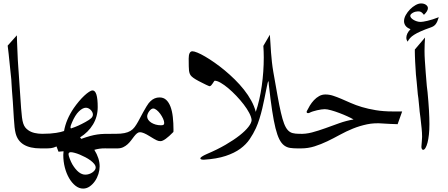

<svg xmlns="http://www.w3.org/2000/svg" viewBox="-20 -910 2593 1111"><path d="M24.4 -646 77.6 -705.6Q77.6 -690.9 78.6 -669.7Q79.6 -648.4 80.6 -620.6L83 -564.9Q84.5 -534.2 86.2 -516.1Q87.9 -498 87.9 -492.7L102.1 -283.7Q104.5 -252 107.2 -230.7Q109.9 -209.5 114.5 -195.6Q119.1 -181.6 126.2 -172.6Q133.3 -163.6 144 -156.2Q159.2 -145.5 180.2 -140.6Q201.2 -135.7 224.6 -135.7H229.5Q233.4 -135.7 236.1 -132.1Q238.8 -128.4 240.5 -122.6Q242.2 -116.7 243.2 -109.1Q244.1 -101.6 244.1 -93.8Q244.1 -77.6 240.5 -64.5Q236.8 -51.3 229.5 -51.3H214.8Q92.3 -51.3 70.3 -139.2Q63.5 -165.5 60.1 -226.1L54.2 -322.3L49.3 -385.3Q46.9 -415 46.4 -431.4Q45.9 -447.8 45.4 -450.2L33.2 -567.4Q32.2 -579.6 30 -598.9Q27.8 -618.2 24.4 -646Z M533.7 59.6Q533.7 49.3 525.4 38.8Q517.1 28.3 503.7 18.3Q490.2 8.3 473.9 -0.2Q457.5 -8.8 441.7 -15.4Q425.8 -22 411.9 -25.6Q397.9 -29.3 390.1 -29.3Q376.5 -29.3 376.5 -17.6Q376.5 -14.2 378.4 -6.8Q380.4 0.5 383.8 9Q387.2 17.6 391.1 26.4Q395 35.2 398.9 41.5Q434.6 100.6 473.6 100.6Q484.4 100.6 495.1 97.2Q505.9 93.8 514.4 87.9Q522.9 82 528.3 74.7Q533.7 67.4 533.7 59.6ZM395.5 -168.5Q413.6 -174.3 433.1 -183.1Q452.6 -191.9 474.6 -204.1Q498 -216.8 507.8 -226.3Q517.6 -235.8 517.6 -247.1Q517.6 -254.4 513.9 -261.5Q510.3 -268.6 504.6 -274.2Q499 -279.8 491.7 -283.2Q484.4 -286.6 477.1 -286.6Q458.5 -286.6 436.5 -265.4Q414.6 -244.1 396.5 -201.2Q387.7 -181.6 387.7 -173.8Q387.7 -167 392.1 -167Q393.6 -167 395.5 -168.5ZM350.6 -151.9Q362.3 -218.8 406.7 -284.2Q420.9 -304.7 436.5 -323.2Q452.1 -341.8 467.3 -356Q482.4 -370.1 495.1 -378.4Q507.8 -386.7 515.6 -386.7Q545.4 -386.7 545.4 -290Q545.4 -234.9 518.1 -189.7Q490.7 -144.5 443.4 -115.2L450.2 -106.4Q480.5 -117.2 501.7 -123Q522.9 -128.9 543 -131.8Q563 -134.8 585.4 -135.3Q607.9 -135.7 639.6 -135.7H654.3Q661.6 -135.7 665.3 -122.6Q668.9 -109.4 668.9 -93.5Q668.9 -77.6 665.3 -64.5Q661.6 -51.3 654.3 -51.3H649.4Q616.7 -51.3 586.2 -51.5Q555.7 -51.8 525.9 -43Q556.6 6.3 556.6 52.2Q556.6 73.7 549.6 96.4Q542.5 119.1 529.5 137.9Q516.6 156.7 499 168.9Q481.4 181.2 460.9 181.2Q437.5 181.2 416.7 164.8Q396 148.4 380.1 121.3Q364.3 94.2 355.2 59.3Q346.2 24.4 346.2 -13.2Q346.2 -22.5 347.7 -34.7L318.4 -32.2L307.1 -62.5Q296.9 -58.1 289.6 -55.9Q282.2 -53.7 274.7 -52.7Q267.1 -51.8 257.8 -51.5Q248.5 -51.3 234.4 -51.3H219.7Q212.4 -51.3 208.7 -64.5Q205.1 -77.6 205.1 -93.5Q205.1 -109.4 208.7 -122.6Q212.4 -135.7 219.7 -135.7H224.6Q250 -135.7 269.8 -137.2Q289.6 -138.7 304.7 -141.1Q319.8 -143.6 331.1 -146.2Q342.3 -148.9 350.6 -151.9Z M866.2 -282.2Q860.8 -282.2 854.7 -277.8Q848.6 -273.4 843.5 -266.6Q838.4 -259.8 835 -251.7Q831.5 -243.7 831.5 -236.3Q831.5 -226.1 837.9 -216.8Q844.2 -207.5 855.2 -200.4Q866.2 -193.4 880.6 -189.2Q895 -185.1 911.1 -185.1Q921.4 -185.1 925.8 -187.7Q930.2 -190.4 930.2 -198.2Q930.2 -209 923.6 -223.4Q917 -237.8 907.5 -251Q897.9 -264.2 886.7 -273.2Q875.5 -282.2 866.2 -282.2ZM983.4 -146.5Q931.6 -93.3 909.2 -93.3Q903.3 -93.3 898.4 -94.2Q893.6 -95.2 887 -98.1Q880.4 -101.1 870.8 -106.7Q861.3 -112.3 846.2 -121.6Q809.1 -145 790 -145Q780.8 -145 772.5 -138.2Q764.2 -131.3 756.1 -120.8Q748 -110.4 739 -98.1Q730 -85.9 718.5 -75.4Q707 -64.9 692.6 -58.1Q678.2 -51.3 659.2 -51.3H644.5Q636.7 -51.3 632.8 -64.5Q628.9 -77.6 628.9 -93.5Q628.9 -109.4 632.6 -122.6Q636.2 -135.7 644.5 -135.7H649.4Q680.2 -135.7 700.4 -139.9Q720.7 -144 734.9 -152.6Q749 -161.1 759 -174.6Q769 -188 779.3 -206.5Q796.9 -239.7 808.3 -260.5Q819.8 -281.2 827.4 -293.7Q835 -306.2 840.3 -313Q845.7 -319.8 851.1 -324.7Q873.5 -346.2 903.3 -346.2Q926.3 -346.2 941.7 -332Q957 -317.9 966.6 -292.7Q976.1 -267.6 980 -232.9Q983.9 -198.2 983.9 -157.7Z M1534.2 -438Q1534.2 -438.5 1533.9 -438.5Q1533.7 -438.5 1533.7 -439Q1533.7 -439.5 1533.2 -439.5Q1530.8 -439.5 1527.8 -426.3Q1524.9 -413.1 1520.5 -391.4Q1516.1 -369.6 1510.5 -341.3Q1504.9 -313 1497.8 -283Q1490.7 -252.9 1481.4 -223.1Q1472.2 -193.4 1460.9 -168.5Q1445.8 -135.7 1425 -105Q1404.3 -74.2 1370.4 -49.3Q1336.4 -24.4 1285.6 -7.6Q1234.9 9.3 1159.7 14.2Q1150.9 14.2 1145 12.5Q1139.2 10.7 1139.2 5.9Q1139.2 2.4 1148.7 -4.2Q1158.2 -10.7 1177.2 -19Q1237.3 -44.4 1285.2 -72.3Q1333 -100.1 1366.5 -126.5Q1399.9 -152.8 1417.7 -176Q1435.5 -199.2 1436 -215.3Q1434.6 -232.9 1422.1 -256.6Q1409.7 -280.3 1390.4 -305.4Q1371.1 -330.6 1347.7 -355.2Q1324.2 -379.9 1301 -399.4Q1277.8 -418.9 1257.1 -430.9Q1236.3 -442.9 1222.7 -442.9Q1220.7 -442.9 1217.8 -438.2Q1214.8 -433.6 1211.2 -428Q1207.5 -422.4 1203.1 -417.2Q1198.7 -412.1 1193.4 -411.1Q1192.4 -411.1 1190.9 -411.6Q1189.5 -412.1 1185.1 -413.8Q1180.7 -415.5 1172.6 -419.4Q1164.6 -423.3 1150.9 -430.2Q1127 -441.9 1112.3 -450.7Q1097.7 -459.5 1089.6 -467Q1081.5 -474.6 1078.4 -482.7Q1075.2 -490.7 1073.7 -501Q1072.8 -509.3 1072.3 -526.6Q1071.8 -543.9 1071.8 -570.8Q1071.8 -591.3 1077.1 -602.3Q1082.5 -613.3 1093.3 -613.3Q1103 -613.3 1122.3 -605.5Q1141.6 -597.7 1166.7 -583Q1191.9 -568.4 1220.9 -548.1Q1250 -527.8 1279.8 -503.2Q1309.6 -478.5 1338.4 -450.2Q1367.2 -421.9 1391.6 -391.1Q1416 -360.4 1433.8 -327.9Q1451.7 -295.4 1460 -262.7Q1471.2 -294.9 1480 -333.3Q1488.8 -371.6 1494.6 -412.6Q1500.5 -453.6 1503.4 -495.6Q1506.3 -537.6 1506.3 -577.6Q1506.3 -595.2 1505.6 -612.1Q1504.9 -628.9 1503.9 -644.5L1541.5 -709Q1543.5 -685.5 1544.9 -659.4Q1546.4 -633.3 1548.3 -606Q1550.3 -578.6 1553.5 -550.5Q1556.6 -522.5 1561.5 -494.1Q1575.7 -414.1 1585.9 -356.2Q1596.2 -298.3 1605.5 -258.5Q1614.7 -218.8 1624 -194.6Q1633.3 -170.4 1645.3 -157.2Q1657.2 -144 1673.1 -139.9Q1689 -135.7 1711.4 -135.7H1716.3Q1721.2 -135.7 1724.4 -129.6Q1727.5 -123.5 1729.2 -114.3Q1731 -105 1731 -94.2Q1731 -83.5 1729.2 -74Q1727.5 -64.5 1724.4 -58.1Q1721.2 -51.8 1716.3 -51.3H1701.7Q1677.2 -51.3 1658.2 -54.2Q1639.2 -57.1 1623.8 -68.8Q1608.4 -80.6 1596.4 -104Q1584.5 -127.4 1574.2 -168.2Q1564 -209 1554.7 -270Q1545.4 -331.1 1535.6 -418.5Z M1711.4 -135.7Q1748 -133.8 1785.6 -143.8Q1823.2 -153.8 1862.3 -168Q1901.4 -182.1 1942.1 -196.8Q1982.9 -211.4 2025.9 -218.8Q2012.7 -226.6 1990.2 -236.8Q1967.8 -247.1 1943.1 -256.3Q1918.5 -265.6 1895.5 -272Q1872.6 -278.3 1858.9 -278.3Q1851.1 -278.3 1839.1 -276.6Q1827.1 -274.9 1814.7 -272Q1802.2 -269 1790.5 -265.4Q1778.8 -261.7 1771 -257.3Q1766.6 -255.4 1762.7 -255.4Q1754.4 -255.4 1754.4 -262.7Q1754.4 -264.2 1755.4 -267.1Q1762.7 -282.2 1772.9 -299.1Q1783.2 -315.9 1796.6 -330.3Q1810.1 -344.7 1826.7 -354Q1843.3 -363.3 1862.8 -363.3Q1885.3 -363.3 1907.7 -356Q1930.2 -348.6 1955.3 -337.9Q1980.5 -327.1 2009.5 -314.2Q2038.6 -301.3 2074.5 -290.5Q2110.4 -279.8 2154.3 -272.5Q2198.2 -265.1 2252.9 -265.1H2307.1L2280.8 -191.4Q2257.3 -192.4 2235.4 -193.1Q2213.4 -193.8 2196.3 -195.3Q2147 -199.7 2104 -190.7Q2061 -181.6 2022 -165.8Q1982.9 -149.9 1946.5 -129.9Q1910.2 -109.9 1874 -92.5Q1837.9 -75.2 1800.3 -63.2Q1762.7 -51.3 1721.2 -51.3H1706.5Q1699.2 -51.3 1695.6 -64.5Q1691.9 -77.6 1691.9 -93.5Q1691.9 -109.4 1695.6 -122.6Q1699.2 -135.7 1706.5 -135.7Z M2338.4 -668.9Q2331.1 -680.7 2331.1 -689.9Q2331.1 -716.8 2355.5 -741.2Q2335 -749 2326.4 -761.2Q2317.9 -773.4 2317.9 -787.6Q2317.9 -804.7 2327.9 -822.8Q2337.9 -840.8 2352.8 -856Q2367.7 -871.1 2384.8 -880.6Q2401.9 -890.1 2416.5 -890.1Q2433.6 -890.1 2444.8 -882.1Q2456.1 -874 2456.1 -862.8Q2456.1 -846.2 2433.1 -824.2Q2427.7 -830.6 2424.1 -834.5Q2420.4 -838.4 2416.7 -840.6Q2413.1 -842.8 2408.7 -843.5Q2404.3 -844.2 2398.4 -844.2Q2392.1 -844.2 2384.3 -842.3Q2376.5 -840.3 2369.9 -836.7Q2363.3 -833 2358.6 -828.4Q2354 -823.7 2354 -818.4Q2354 -812.5 2359.1 -806.4Q2364.3 -800.3 2372.8 -795.2Q2381.3 -790 2392.1 -786.6Q2402.8 -783.2 2414.6 -783.2Q2425.8 -783.2 2453.6 -789.6Q2481.4 -795.9 2519 -810.5Q2515.1 -796.9 2510.7 -786.9Q2506.3 -776.9 2501 -770Q2495.6 -763.2 2488.3 -758.5Q2481 -753.9 2470.7 -750.5Q2437 -738.8 2414.1 -728.5Q2391.1 -718.3 2376.2 -708.7Q2361.3 -699.2 2352.8 -689.5Q2344.2 -679.7 2338.4 -668.9ZM2380.4 -623.5 2439.5 -692.9Q2436.5 -654.8 2436.5 -614.7Q2436.5 -589.8 2438.5 -559.1Q2440.4 -528.3 2443.4 -489.7L2449.7 -412.6L2454.1 -376Q2459.5 -318.4 2462.2 -272.5Q2464.8 -226.6 2464.8 -191.4Q2464.8 -159.2 2461.9 -131.8Q2459 -104.5 2453.9 -84.7Q2448.7 -64.9 2442.1 -54Q2435.5 -43 2428.2 -43Q2424.3 -43 2421.4 -47.9Q2418.5 -52.7 2418.5 -60.1Q2418.5 -62 2419.2 -71Q2419.9 -80.1 2420.7 -90.3Q2421.4 -100.6 2421.9 -109.1Q2422.4 -117.7 2422.4 -118.7Q2422.4 -140.6 2419.7 -167.5Q2417 -194.3 2413.1 -228L2408.2 -265.1Q2407.2 -271 2407 -280Q2406.7 -289.1 2404.8 -301.8L2400.9 -341.3Q2398.9 -352.5 2397.7 -364Q2396.5 -375.5 2395.5 -388.2L2391.1 -436.5Q2389.2 -452.1 2388.4 -462.6Q2387.7 -473.1 2386.7 -479.5L2382.3 -552.2Q2380.9 -579.6 2380.9 -586.4L2380.4 -609.4Z"/></svg>

Font: XB Niloofar
Style: Regular
Weight: 400
Designer: Behnam
Foundry: Irmug
Version: Version 7.201 2008